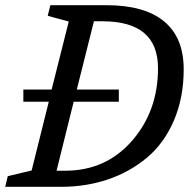

<svg xmlns="http://www.w3.org/2000/svg" viewBox="-39 -720 757 740"><path d="M51 -328V-375H160L226 -637L145 -659L155 -700H371Q518 -700 593.5 -637.5Q669 -575 669 -453Q669 -343 631 -255Q593 -167 527 -112Q461 -57 377 -28.5Q293 0 197 0H-19L-9 -41L83 -63L149 -328ZM179 -62H212Q369 -62 469.5 -177Q570 -292 570 -457Q570 -638 356 -638H323L257 -375H419V-328H245Z"/></svg>

Font: Volkhov
Style: Italic
Weight: 400
Italic angle: -12°
Designer: Cyreal (www.cyreal.org)
Foundry: Cyreal (www.cyreal.org)
Version: Version 1.010